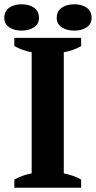

<svg xmlns="http://www.w3.org/2000/svg" viewBox="-37 -877 448 897"><path d="M0 0ZM342 0H30V-38Q70 -60 111 -67V-633Q91 -636 69 -644Q47 -652 30 -662V-700H342V-662Q324 -651 302.5 -643.5Q281 -636 261 -633V-67Q281 -63 302.5 -56Q324 -49 342 -38ZM-17 -793Q-17 -825 6 -841Q29 -857 64 -857Q99 -857 122 -841Q145 -825 145 -793Q145 -765 122 -749.5Q99 -734 64 -734Q29 -734 6 -749.5Q-17 -765 -17 -793ZM228 -793Q228 -825 251.5 -841Q275 -857 310 -857Q345 -857 368 -841Q391 -825 391 -793Q391 -765 368 -749.5Q345 -734 310 -734Q275 -734 251.5 -749.5Q228 -765 228 -793Z"/></svg>

Font: PT Serif
Style: Bold
Weight: 700
Designer: A.Korolkova, O.Umpeleva, V.Yefimov
Foundry: ParaType Ltd
Version: Version 1.000W OFL; ttfautohint (v1.6)